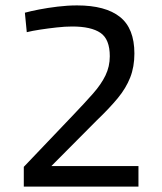

<svg xmlns="http://www.w3.org/2000/svg" viewBox="-20 -690 599 710"><path d="M68 0V-73L252 -266Q294 -310 324 -344Q354 -378 370 -411Q386 -444 386 -482Q386 -545 351.5 -568.5Q317 -592 247 -592Q221 -592 189.5 -588.5Q158 -585 128.5 -580.5Q99 -576 79 -571L72 -643Q94 -649 125 -655Q156 -661 193 -665.5Q230 -670 265 -670Q370 -670 423.5 -627.5Q477 -585 477 -492Q477 -443 461.5 -403.5Q446 -364 415.5 -327Q385 -290 337 -244L170 -76H492V0Z"/></svg>

Font: Cairo Play Medium
Style: Regular
Weight: 500
Version: Version 3.119